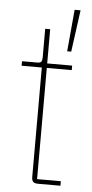

<svg xmlns="http://www.w3.org/2000/svg" viewBox="-53 -772 387 805"><g transform="rotate(5 140.0 -370.0)"><path d="M139 0Q124 0 118 -6Q112 -12 112 -27V-487H27V-506H91Q104 -506 108 -511.5Q112 -517 112 -530V-650H133V-506H238V-487H133V-19H233V0ZM229 -564H212L228 -740H253Z"/></g></svg>

Font: IBM Plex Sans Condensed Thin
Style: Regular
Weight: 100
Width: 3
Designer: Mike Abbink, Paul van der Laan, Pieter van Rosmalen
Foundry: Bold Monday
Version: Version 1.3